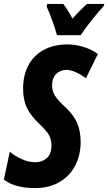

<svg xmlns="http://www.w3.org/2000/svg" viewBox="-39 -951 553 981"><path d="M-19 -33 11 -176Q38 -153 73 -137.5Q108 -122 140 -122Q176 -122 200 -143Q224 -164 224 -209Q224 -237 212 -259.5Q200 -282 164 -316Q119 -358 99 -399Q79 -440 79 -499Q79 -564 105 -615Q131 -666 182.5 -695Q234 -724 307 -724Q348 -724 390 -710.5Q432 -697 461 -675L400 -551Q374 -571 347.5 -582.5Q321 -594 300 -594Q269 -594 248 -573Q227 -552 227 -513Q227 -487 241 -463.5Q255 -440 293 -405Q335 -367 354 -325Q373 -283 373 -225Q373 -161 346.5 -107.5Q320 -54 267 -22Q214 10 139 10Q38 10 -19 -33ZM199 -918 202 -931H284Q306 -904 331 -856Q376 -905 406 -931H494L491 -920Q466 -894 428 -846Q390 -798 373 -771H252Q244 -802 228.5 -845Q213 -888 199 -918Z"/></svg>

Font: Noto Sans Display Ex Bold Cond
Style: Italic
Weight: 800
Width: 3
Italic angle: -12°
Designer: Monotype Design team
Foundry: Monotype Imaging Inc.
Version: Version 1.000